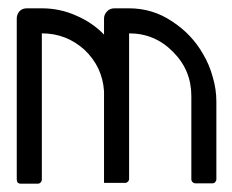

<svg xmlns="http://www.w3.org/2000/svg" viewBox="-20 -441 561 464"><path d="M502.9 -195.3Q502.9 -132.8 502.9 -7.8Q502.9 -3.9 500 -1Q498 2 493.2 2Q479.5 2 452.1 2Q448.2 2 445.3 -1Q442.4 -3.9 442.4 -7.8Q442.4 -24.4 442.4 -57.6Q442.4 -57.6 442.4 -83Q442.4 -108.4 442.4 -138.7Q442.4 -159.2 442.4 -178.7Q442.4 -197.3 442.4 -209Q442.4 -271.5 398.4 -315.4Q354.5 -360.4 292 -360.4Q292 -310.5 292 -210Q292 -142.6 292 -8.8Q292 -4.9 289.1 -2Q286.1 1 282.2 1Q265.6 1 231.4 1Q231.4 -72.3 231.4 -220.7Q227.5 -279.3 184.6 -320.3Q140.6 -360.4 81.1 -360.4Q81.1 -243.2 81.1 -7.8Q81.1 -2.9 78.1 0Q75.2 2.9 71.3 2.9Q57.6 2.9 30.3 2.9Q25.4 2.9 22.5 0Q20.5 -2.9 20.5 -7.8Q20.5 -136.7 20.5 -396.5Q20.5 -406.2 27.3 -414.1Q34.2 -420.9 44.9 -420.9Q56.6 -420.9 81.1 -420.9Q125 -420.9 164.1 -403.3Q203.1 -386.7 231.4 -357.4Q231.4 -370.1 231.4 -396.5Q231.4 -406.2 239.3 -414.1Q246.1 -420.9 256.8 -420.9Q268.6 -420.9 292 -420.9Q348.6 -420.9 395.5 -389.6Q443.4 -358.4 470.7 -310.5Q486.3 -284.2 494.1 -254.9Q502.9 -225.6 502.9 -195.3Z"/></svg>

Font: Citrica
Style: Regular
Weight: 400
Designer: Mario Otalvaro
Version: Version 1.0